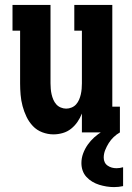

<svg xmlns="http://www.w3.org/2000/svg" viewBox="-20 -540 540 783"><path d="M198 8Q175 8 152.5 -0.5Q130 -9 114 -26Q98 -43 88 -64Q78 -85 72 -107.5Q66 -130 64 -153.5Q62 -177 62 -200V-415H31V-520H186V-200Q186 -189 187 -177.5Q188 -166 190.5 -155Q193 -144 197.5 -133.5Q202 -123 209.5 -114.5Q217 -106 228 -101.5Q239 -97 250 -97Q261 -97 272 -101.5Q283 -106 290.5 -114.5Q298 -123 302.5 -133.5Q307 -144 309.5 -155Q312 -166 313 -177.5Q314 -189 314 -200V-415H283V-520H438V-105H469V0H314V-77Q307 -59 296 -43Q285 -27 270 -15Q255 -3 236 2.5Q217 8 198 8ZM445 223Q430 223 414.5 220.5Q399 218 384.5 213.5Q370 209 356.5 201Q343 193 332.5 181.5Q322 170 317 155.5Q312 141 312 125Q312 105 319 86Q326 67 337.5 50.5Q349 34 364 20.5Q379 7 396 -3.5Q413 -14 431.5 -21.5Q450 -29 469 -34V0Q455 8 443.5 19Q432 30 423.5 43.5Q415 57 409 72Q403 87 403 103Q403 113 407 121.5Q411 130 419 135.5Q427 141 436 143.5Q445 146 455 146Q462 146 468.5 145Q475 144 482 142V219Q473 221 463.5 222Q454 223 445 223Z"/></svg>

Font: Iosevka Curly Slab Extrabold
Style: Regular
Weight: 800
Monospace: yes
Designer: Belleve Invis
Foundry: Belleve Invis
Version: Version 22.1.2; ttfautohint (v1.8.4)